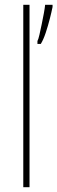

<svg xmlns="http://www.w3.org/2000/svg" viewBox="-20 -780 239 800"><path d="M103 0H77V-760H103ZM199 -751Q195 -731 187.5 -701.5Q180 -672 170.5 -643.5Q161 -615 150 -597H136V-609Q140 -616 144.5 -636Q149 -656 154 -680Q159 -704 163 -726Q167 -748 168 -760H199Z"/></svg>

Font: Noto Sans Devanagari UI Condensed Thin
Style: Regular
Weight: 100
Width: 3
Designer: Jelle Bosma - Monotype Design Team
Foundry: Monotype Imaging Inc.
Version: Version 2.004; ttfautohint (v1.8.4.7-5d5b)